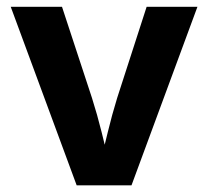

<svg xmlns="http://www.w3.org/2000/svg" viewBox="-20 -556 624 576"><path d="M210 0 12.2 -535.6H166L255.9 -262.2Q272 -211.4 284.7 -160.2Q297.4 -108.9 310.5 -55.2H277.8Q291 -108.9 303.5 -160.2Q315.9 -211.4 331.5 -262.2L419.9 -535.6H572.3L374.5 0Z"/></svg>

Font: Inter 20pt
Style: Bold
Weight: 700
Version: Version 4.001;git-66647c0bb